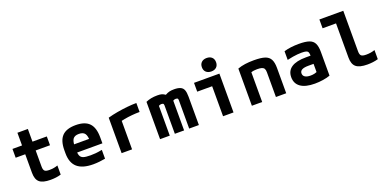

<svg xmlns="http://www.w3.org/2000/svg" viewBox="-13 -1583 4825 2417"><g transform="rotate(-20 2400.0 -375.0)"><path d="M371 10Q268 10 224 -27.5Q180 -65 180 -153V-402H52V-520H180V-690H320V-520H512V-402H320V-187Q320 -143 336.5 -127.5Q353 -112 400 -112Q432 -112 460 -117Q488 -122 512 -131V-9Q479 1 444 5.5Q409 10 371 10Z M944 10Q800 10 730 -51.5Q660 -113 660 -240V-280Q660 -409 718 -469.5Q776 -530 900 -530Q1024 -530 1082 -469.5Q1140 -409 1140 -280V-199H738V-309H1036L1003 -274Q1003 -350 980 -381Q957 -412 901 -412Q845 -412 822 -381Q799 -350 799 -274V-246Q799 -188 810.5 -158.5Q822 -129 854 -118.5Q886 -108 949 -108Q984 -108 1018.5 -111Q1053 -114 1105 -124V-6Q1068 1 1025.5 5.5Q983 10 944 10Z M1325 -475Q1385 -492 1453.5 -504Q1522 -516 1590 -523Q1658 -530 1715 -530V-410Q1664 -410 1610.5 -405Q1557 -400 1508.5 -391Q1460 -382 1423 -370L1465 -435V0H1325Z M1840 0V-500Q1873 -515 1911 -522.5Q1949 -530 1995 -530Q2033 -530 2054.5 -523.5Q2076 -517 2100 -500Q2129 -517 2155.5 -523.5Q2182 -530 2219 -530Q2272 -530 2303.5 -516Q2335 -502 2347.5 -469.5Q2360 -437 2360 -380V0H2230V-382Q2230 -392 2227 -398Q2224 -404 2217 -407Q2210 -410 2199 -410Q2188 -410 2179 -407Q2170 -404 2162 -399V0H2038V-382Q2038 -392 2035 -398Q2032 -404 2025 -407Q2018 -410 2007 -410Q1986 -410 1970 -399V0Z M2684 0V-402H2484V-520H2824V0ZM2740 -580Q2696 -580 2670 -604Q2644 -628 2644 -670Q2644 -712 2670 -736Q2696 -760 2739 -760Q2783 -760 2808.5 -736Q2834 -712 2834 -670Q2834 -628 2808.5 -604Q2783 -580 2740 -580Z M3070 -498Q3117 -515 3169.5 -522.5Q3222 -530 3288 -530Q3383 -530 3434.5 -513Q3486 -496 3508 -454.5Q3530 -413 3530 -340V0H3392V-332Q3392 -362 3382.5 -379Q3373 -396 3350.5 -403Q3328 -410 3288 -410Q3265 -410 3246 -407.5Q3227 -405 3203.5 -397.5Q3180 -390 3143 -376L3208 -462V0H3070Z M3912 10Q3788 10 3723 -35.5Q3658 -81 3658 -167Q3658 -253 3723.5 -296.5Q3789 -340 3917 -340H4041V-230H3911Q3853 -230 3824.5 -215Q3796 -200 3796 -168Q3796 -137 3822 -120.5Q3848 -104 3896 -104Q3925 -104 3951.5 -110.5Q3978 -117 4000 -131L3980 -58V-336Q3980 -369 3973 -385.5Q3966 -402 3945.5 -408Q3925 -414 3886 -414Q3858 -414 3829.5 -411.5Q3801 -409 3767.5 -403.5Q3734 -398 3691 -388V-504Q3732 -517 3783 -523.5Q3834 -530 3892 -530Q3979 -530 4028 -513Q4077 -496 4097.5 -454.5Q4118 -413 4118 -340V-22Q4078 -7 4022.5 1.5Q3967 10 3912 10Z M4616 10Q4511 10 4465.5 -27.5Q4420 -65 4420 -153V-612H4240V-730H4560V-187Q4560 -143 4577.5 -127.5Q4595 -112 4644 -112Q4677 -112 4706 -117Q4735 -122 4760 -131V-9Q4726 1 4690 5.5Q4654 10 4616 10Z"/></g></svg>

Font: M PLUS Code Latin Expanded
Style: Bold
Weight: 700
Width: 7
Designer: Coji Morishita
Foundry: UNDERFOREST DESIGN
Version: Version 1.002; ttfautohint (v1.8.3)